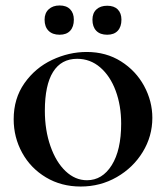

<svg xmlns="http://www.w3.org/2000/svg" viewBox="-20 -670 607 702"><path d="M30 -234Q30 -310 69.5 -366Q109 -422 170.5 -451Q232 -480 297 -480Q368 -480 422.5 -445.5Q477 -411 507 -355.5Q537 -300 537 -239Q537 -172 502 -114.5Q467 -57 407 -22.5Q347 12 275 12Q204 12 148 -21.5Q92 -55 61 -111.5Q30 -168 30 -234ZM423 -218Q423 -284 403 -338Q383 -392 346.5 -423.5Q310 -455 262 -455Q204 -455 174 -407Q144 -359 144 -265Q144 -194 164.5 -135.5Q185 -77 220 -44Q255 -11 298 -11Q354 -11 388.5 -66Q423 -121 423 -218ZM143 -598Q143 -622 158 -636Q173 -650 198 -650Q223 -650 236.5 -636Q250 -622 250 -598Q250 -572 236.5 -557.5Q223 -543 198 -543Q172 -543 157.5 -557.5Q143 -572 143 -598ZM318 -598Q318 -622 332.5 -635.5Q347 -649 372 -649Q397 -649 410.5 -635.5Q424 -622 424 -598Q424 -572 410.5 -557.5Q397 -543 372 -543Q346 -543 332 -557.5Q318 -572 318 -598Z"/></svg>

Font: Cormorant SC
Style: Bold
Weight: 700
Designer: Christian Thalmann (Catharsis Fonts)
Foundry: Catharsis Fonts
Version: Version 4.000